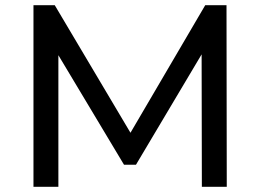

<svg xmlns="http://www.w3.org/2000/svg" viewBox="-20 -720 1003 740"><path d="M109 0V-700H191L505 -171H461L771 -700H853L854 0H758L757 -549H780L504 -85H458L180 -549H205V0Z"/></svg>

Font: MOST Montserrat Medium
Style: Regular
Weight: 500
Designer: Julieta Ulanovsky
Foundry: Julieta Ulanovsky
Version: Version 8.000;March 11, 2024;FontCreator 15.0.0.2926 64-bit